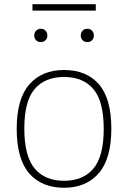

<svg xmlns="http://www.w3.org/2000/svg" viewBox="-20 -879 606 908"><path d="M59 -270Q59 -411.5 118.8 -479.8Q178.5 -548 283 -548Q388.5 -548 447.5 -480.8Q506.5 -413.5 506.5 -270Q506.5 -128.5 447 -59.8Q387.5 9 283 9Q177.5 9 118.2 -59Q59 -127 59 -270ZM470.5 -269Q470.5 -399.5 422 -457.2Q373.5 -515 283 -515Q192.5 -515 143.8 -457.8Q95 -400.5 95 -271.5Q95 -140.5 143.8 -82.2Q192.5 -24 283 -24Q373 -24 421.8 -81.8Q470.5 -139.5 470.5 -269ZM142 -711Q142 -725 150.8 -734Q159.5 -743 173 -743Q186.5 -743 195.2 -734Q204 -725 204 -711Q204 -697 195.2 -688.5Q186.5 -680 173 -680Q159.5 -680 150.8 -688.5Q142 -697 142 -711ZM362 -711Q362 -725 370.8 -734Q379.5 -743 393 -743Q406.5 -743 415.2 -734Q424 -725 424 -711Q424 -697 415.2 -688.5Q406.5 -680 393 -680Q379.5 -680 370.8 -688.5Q362 -697 362 -711ZM133.5 -829V-859H433V-829Z"/></svg>

Font: Encode Sans Semi Expanded Thin
Style: Regular
Weight: 250
Width: 6
Designer: Multiple Designers
Foundry: Impallari Type
Version: Version 2.000